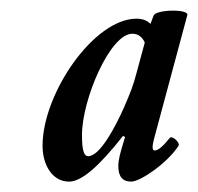

<svg xmlns="http://www.w3.org/2000/svg" viewBox="-20 -626 381 370"><path d="M113 -276C138 -276 172 -307 217 -364L221 -362L215 -342C212 -331 208 -318 208 -306C208 -286 216 -276 233 -276C250 -276 302 -311 324 -345C328 -351 311 -366 307 -360C294 -344 285 -336 278 -336C273 -336 273 -344 277 -359L341 -597C344 -609 281 -608 276 -596L270 -580C263 -587 254 -590 243 -590C161 -590 62 -446 62 -345C62 -308 81 -276 113 -276ZM150 -325C141 -325 138 -339 138 -366C138 -434 192 -561 235 -561C246 -561 254 -555 259 -544L243 -485C237 -462 232 -449 219 -419C203 -383 173 -325 150 -325Z"/></svg>

Font: Junicode Two Beta SemiCondensed Medium
Style: Italic
Weight: 500
Width: 4
Italic angle: -10°
Version: Version 1.063